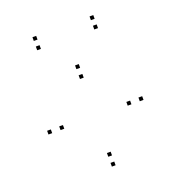

<svg xmlns="http://www.w3.org/2000/svg" viewBox="-136 -839 891 970"><g transform="rotate(-20 310.0 -354.0)"><path d="M565.5 -240V-260H545.5V-240ZM320 -502V-522H300V-502ZM74.5 -240V-260H54.5V-240ZM320 22V2H300V22ZM139.5 -240V-260H119.5V-240ZM320 -449V-469H300V-449ZM500.5 -240V-260H480.5V-240ZM320 -31V-51H300V-31ZM473.5 -659.5V-679.5H453.5V-659.5ZM473.5 -709.5V-729.5H453.5V-709.5ZM166.5 -709.5V-729.5H146.5V-709.5ZM166.5 -659.5V-679.5H146.5V-659.5Z"/></g></svg>

Font: Monaspace Xenon Dots Var
Style: Regular
Weight: 400
Designer: Riley Cran and the Lettermatic Team
Version: Version 1.100 (Monaspace Xenon Dots)